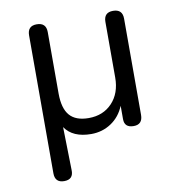

<svg xmlns="http://www.w3.org/2000/svg" viewBox="-78 -563 755 820"><g transform="rotate(-10 300.0 -153.0)"><path d="M135 187Q95 187 95 146V-452Q95 -493 135 -493Q176 -493 176 -452V-186Q176 -121 202.5 -90.5Q229 -60 285 -60Q348 -60 387 -101.5Q426 -143 426 -211V-452Q426 -493 466 -493Q507 -493 507 -452V-35Q507 7 468 7Q428 7 428 -30V-88Q409 -42 370.5 -16.5Q332 9 284 9Q204 9 170 -41L174 145Q176 187 135 187Z"/></g></svg>

Font: Nunito
Style: Regular
Weight: 400
Designer: Vernon Adams
Foundry: Vernon Adams
Version: Version 3.602